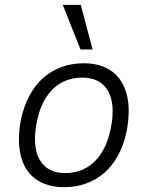

<svg xmlns="http://www.w3.org/2000/svg" viewBox="-20 -764 609 792"><path d="M245 8Q173 8 127 -25.5Q81 -59 65.5 -122.5Q50 -186 67 -274Q80 -331 104 -374Q128 -417 161.5 -445.5Q195 -474 236.5 -488.5Q278 -503 325 -503Q397 -503 442.5 -469Q488 -435 503.5 -372Q519 -309 502 -221Q490 -164 466 -121Q442 -78 408.5 -49.5Q375 -21 333.5 -6.5Q292 8 245 8ZM249 -50Q294 -50 331.5 -69.5Q369 -89 396.5 -130Q424 -171 437 -234Q457 -334 425.5 -389Q394 -444 319 -444Q275 -444 237.5 -425Q200 -406 172.5 -365.5Q145 -325 132 -262Q112 -161 143.5 -105.5Q175 -50 249 -50ZM312 -560 239 -744H313L362 -560Z"/></svg>

Font: Nunito Sans 7pt SemiCondensed Light
Style: Italic
Weight: 300
Width: 4
Italic angle: -9°
Designer: Vernon Adams
Foundry: Vernon Adams
Version: Version 3.101;gftools[0.9.27]